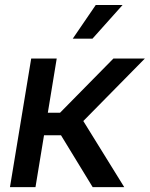

<svg xmlns="http://www.w3.org/2000/svg" viewBox="-20 -770 616 790"><path d="M21 0 108.4 -529.3H213.4L176.8 -306.2H227.1L446.8 -529.3H576.2L322.8 -272L491.2 0H361.3L231 -213.4H161.1L126 0ZM279.3 -610.8 374 -749.5H484.4L360.4 -610.8Z"/></svg>

Font: Inter 24pt Medium
Style: Italic
Weight: 500
Italic angle: -9.3988°
Designer: Rasmus Andersson
Foundry: rsms
Version: Version 4.001;git-66647c0bb